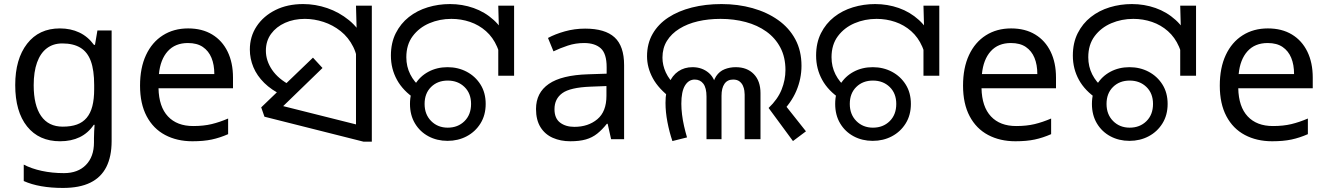

<svg xmlns="http://www.w3.org/2000/svg" viewBox="-20 -686 6539 946"><path d="M275 -546Q328 -546 370.5 -526Q413 -506 443 -465H448L460 -536H530V9Q530 85 504 136.5Q478 188 425 214Q372 240 290 240Q232 240 183.5 231.5Q135 223 97 206V125Q135 145 186 156Q237 167 295 167Q364 167 403.5 126.5Q443 86 443 16V-5Q443 -17 444 -39.5Q445 -62 446 -71H442Q414 -30 372.5 -10Q331 10 276 10Q172 10 113.5 -63Q55 -136 55 -267Q55 -395 113.5 -470.5Q172 -546 275 -546ZM287 -472Q242 -472 210.5 -448Q179 -424 162.5 -378Q146 -332 146 -266Q146 -167 182.5 -114.5Q219 -62 289 -62Q330 -62 359 -72.5Q388 -83 407 -105.5Q426 -128 435 -163Q444 -198 444 -246V-267Q444 -340 427.5 -385Q411 -430 376 -451Q341 -472 287 -472Z M907 -546Q976 -546 1025.5 -516Q1075 -486 1101.5 -431.5Q1128 -377 1128 -304V-251H761Q763 -160 807.5 -112.5Q852 -65 932 -65Q983 -65 1022.5 -74.5Q1062 -84 1104 -102V-25Q1063 -7 1023 1.5Q983 10 928 10Q852 10 793.5 -21Q735 -52 702.5 -113.5Q670 -175 670 -264Q670 -352 699.5 -415Q729 -478 782.5 -512Q836 -546 907 -546ZM906 -474Q843 -474 806.5 -433.5Q770 -393 763 -321H1036Q1036 -367 1022 -401Q1008 -435 979.5 -454.5Q951 -474 906 -474Z M1371 -217Q1318 -242 1282 -277.5Q1246 -313 1228.5 -355Q1211 -397 1211 -442Q1211 -506 1244.5 -556.5Q1278 -607 1337 -636.5Q1396 -666 1474 -666Q1534 -666 1592.5 -646Q1651 -626 1699.5 -586.5Q1748 -547 1776.5 -487Q1805 -427 1805 -347L1744 -344Q1744 -408 1720.5 -455Q1697 -502 1658.5 -532.5Q1620 -563 1574 -578Q1528 -593 1482 -593Q1428 -593 1384.5 -573.5Q1341 -554 1315.5 -519Q1290 -484 1290 -436Q1290 -387 1320.5 -342Q1351 -297 1412 -265L1371 -217ZM1734 -482 1738 -510 1734 -658H1812V12H1771L1283 -111L1267 -157L1522 -402L1569 -351L1339 -128L1332 -174L1794 -58L1734 -6Z M2027 -198Q1966 -238 1936 -292.5Q1906 -347 1906 -412Q1906 -475 1930 -522.5Q1954 -570 1994.5 -602Q2035 -634 2087.5 -650Q2140 -666 2197 -666Q2258 -666 2313.5 -646.5Q2369 -627 2412.5 -587.5Q2456 -548 2481 -488.5Q2506 -429 2506 -348H2449Q2449 -410 2429 -456Q2409 -502 2374.5 -532.5Q2340 -563 2296 -578Q2252 -593 2204 -593Q2146 -593 2095.5 -571.5Q2045 -550 2013.5 -508Q1982 -466 1982 -404Q1982 -358 2001.5 -319.5Q2021 -281 2055 -254L2027 -198ZM2435 -475 2439 -513 2435 -658H2513V-313H2435ZM2185 8Q2133 8 2091 -14.5Q2049 -37 2024.5 -78Q2000 -119 2000 -174Q2000 -229 2024.5 -269.5Q2049 -310 2091 -332.5Q2133 -355 2185 -355Q2237 -355 2279.5 -332.5Q2322 -310 2347.5 -269.5Q2373 -229 2373 -174Q2373 -119 2347.5 -78Q2322 -37 2279.5 -14.5Q2237 8 2185 8ZM2186 -57Q2236 -57 2268.5 -89Q2301 -121 2301 -174Q2301 -226 2268.5 -257.5Q2236 -289 2186 -289Q2136 -289 2104 -257.5Q2072 -226 2072 -174Q2072 -122 2104.5 -89.5Q2137 -57 2186 -57Z M2863 -545Q2961 -545 3008 -502Q3055 -459 3055 -365V0H2991L2974 -76H2970Q2947 -47 2922.5 -27.5Q2898 -8 2866.5 1Q2835 10 2790 10Q2742 10 2703.5 -7Q2665 -24 2643 -59.5Q2621 -95 2621 -149Q2621 -229 2684 -272.5Q2747 -316 2878 -320L2969 -323V-355Q2969 -422 2940 -448Q2911 -474 2858 -474Q2816 -474 2778 -461.5Q2740 -449 2707 -433L2680 -499Q2715 -518 2763 -531.5Q2811 -545 2863 -545ZM2889 -259Q2789 -255 2750.5 -227Q2712 -199 2712 -148Q2712 -103 2739.5 -82Q2767 -61 2810 -61Q2878 -61 2923 -98.5Q2968 -136 2968 -214V-262Z M3767 -154Q3812 -197 3831 -244.5Q3850 -292 3850 -341Q3850 -404 3825 -451.5Q3800 -499 3756 -530.5Q3712 -562 3654 -577.5Q3596 -593 3530 -593Q3470 -593 3418.5 -581Q3367 -569 3327.5 -544.5Q3288 -520 3266 -484.5Q3244 -449 3244 -402Q3244 -365 3260.5 -329Q3277 -293 3314 -258L3288 -201Q3225 -248 3196.5 -300.5Q3168 -353 3168 -409Q3168 -471 3195.5 -519Q3223 -567 3272.5 -599.5Q3322 -632 3389 -649Q3456 -666 3535 -666Q3616 -666 3687.5 -646Q3759 -626 3813.5 -587.5Q3868 -549 3898.5 -492.5Q3929 -436 3929 -362Q3929 -298 3903.5 -238Q3878 -178 3822 -123L3836 -184L3951 -39L3887 9ZM3293 9Q3278 -35 3268.5 -84.5Q3259 -134 3259 -179Q3259 -235 3275.5 -274.5Q3292 -314 3322 -334.5Q3352 -355 3392 -355Q3439 -355 3472 -327Q3505 -299 3510 -243H3488Q3492 -286 3508.5 -310.5Q3525 -335 3550.5 -345Q3576 -355 3605 -355Q3661 -355 3694 -321Q3727 -287 3727 -227V0H3649V-220Q3649 -227 3647.5 -239Q3646 -251 3640.5 -263.5Q3635 -276 3623.5 -285Q3612 -294 3592 -294Q3564 -294 3549.5 -273Q3535 -252 3535 -214V0H3461V-210Q3461 -253 3445.5 -273.5Q3430 -294 3403 -294Q3373 -294 3355 -264.5Q3337 -235 3337 -175Q3337 -150 3340.5 -121.5Q3344 -93 3350.5 -64.5Q3357 -36 3365 -9L3293 9Z M4122 -198Q4061 -238 4031 -292.5Q4001 -347 4001 -412Q4001 -475 4025 -522.5Q4049 -570 4089.5 -602Q4130 -634 4182.5 -650Q4235 -666 4292 -666Q4353 -666 4408.5 -646.5Q4464 -627 4507.5 -587.5Q4551 -548 4576 -488.5Q4601 -429 4601 -348H4544Q4544 -410 4524 -456Q4504 -502 4469.5 -532.5Q4435 -563 4391 -578Q4347 -593 4299 -593Q4241 -593 4190.5 -571.5Q4140 -550 4108.5 -508Q4077 -466 4077 -404Q4077 -358 4096.5 -319.5Q4116 -281 4150 -254L4122 -198ZM4530 -475 4534 -513 4530 -658H4608V-313H4530ZM4280 8Q4228 8 4186 -14.5Q4144 -37 4119.5 -78Q4095 -119 4095 -174Q4095 -229 4119.5 -269.5Q4144 -310 4186 -332.5Q4228 -355 4280 -355Q4332 -355 4374.5 -332.5Q4417 -310 4442.5 -269.5Q4468 -229 4468 -174Q4468 -119 4442.5 -78Q4417 -37 4374.5 -14.5Q4332 8 4280 8ZM4281 -57Q4331 -57 4363.5 -89Q4396 -121 4396 -174Q4396 -226 4363.5 -257.5Q4331 -289 4281 -289Q4231 -289 4199 -257.5Q4167 -226 4167 -174Q4167 -122 4199.5 -89.5Q4232 -57 4281 -57Z M4962 -546Q5031 -546 5080.5 -516Q5130 -486 5156.5 -431.5Q5183 -377 5183 -304V-251H4816Q4818 -160 4862.5 -112.5Q4907 -65 4987 -65Q5038 -65 5077.5 -74.5Q5117 -84 5159 -102V-25Q5118 -7 5078 1.5Q5038 10 4983 10Q4907 10 4848.5 -21Q4790 -52 4757.5 -113.5Q4725 -175 4725 -264Q4725 -352 4754.5 -415Q4784 -478 4837.5 -512Q4891 -546 4962 -546ZM4961 -474Q4898 -474 4861.5 -433.5Q4825 -393 4818 -321H5091Q5091 -367 5077 -401Q5063 -435 5034.5 -454.5Q5006 -474 4961 -474Z M5387 -198Q5326 -238 5296 -292.5Q5266 -347 5266 -412Q5266 -475 5290 -522.5Q5314 -570 5354.5 -602Q5395 -634 5447.5 -650Q5500 -666 5557 -666Q5618 -666 5673.5 -646.5Q5729 -627 5772.5 -587.5Q5816 -548 5841 -488.5Q5866 -429 5866 -348H5809Q5809 -410 5789 -456Q5769 -502 5734.5 -532.5Q5700 -563 5656 -578Q5612 -593 5564 -593Q5506 -593 5455.5 -571.5Q5405 -550 5373.5 -508Q5342 -466 5342 -404Q5342 -358 5361.5 -319.5Q5381 -281 5415 -254L5387 -198ZM5795 -475 5799 -513 5795 -658H5873V-313H5795ZM5545 8Q5493 8 5451 -14.5Q5409 -37 5384.5 -78Q5360 -119 5360 -174Q5360 -229 5384.5 -269.5Q5409 -310 5451 -332.5Q5493 -355 5545 -355Q5597 -355 5639.5 -332.5Q5682 -310 5707.5 -269.5Q5733 -229 5733 -174Q5733 -119 5707.5 -78Q5682 -37 5639.5 -14.5Q5597 8 5545 8ZM5546 -57Q5596 -57 5628.5 -89Q5661 -121 5661 -174Q5661 -226 5628.5 -257.5Q5596 -289 5546 -289Q5496 -289 5464 -257.5Q5432 -226 5432 -174Q5432 -122 5464.5 -89.5Q5497 -57 5546 -57Z M6227 -546Q6296 -546 6345.5 -516Q6395 -486 6421.5 -431.5Q6448 -377 6448 -304V-251H6081Q6083 -160 6127.5 -112.5Q6172 -65 6252 -65Q6303 -65 6342.5 -74.5Q6382 -84 6424 -102V-25Q6383 -7 6343 1.5Q6303 10 6248 10Q6172 10 6113.5 -21Q6055 -52 6022.5 -113.5Q5990 -175 5990 -264Q5990 -352 6019.5 -415Q6049 -478 6102.5 -512Q6156 -546 6227 -546ZM6226 -474Q6163 -474 6126.5 -433.5Q6090 -393 6083 -321H6356Q6356 -367 6342 -401Q6328 -435 6299.5 -454.5Q6271 -474 6226 -474Z"/></svg>

Font: loriya25
Style: Book
Weight: 400
Designer: Jelle Bosma - Monotype Design Team
Foundry: Monotype Imaging Inc.
Version: Version 2.003